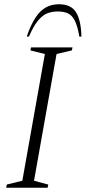

<svg xmlns="http://www.w3.org/2000/svg" viewBox="-20 -883 403 903"><path d="M9 0 12 -15 85 -33 191 -629 123 -646 126 -660H321L318 -646L246 -629L140 -33L207 -15L204 0ZM106 -711Q132 -789 167.5 -826Q203 -863 257 -863Q314 -863 337.5 -825.5Q361 -788 363 -711H353Q345 -760 332 -785.5Q319 -811 300 -820Q281 -829 251 -829Q223 -829 200.5 -819.5Q178 -810 157.5 -784.5Q137 -759 116 -711Z"/></svg>

Font: Spectral ExtraLight
Style: Italic
Weight: 275
Italic angle: -10°
Designer: Jean-Baptiste Levee
Foundry: Production Type
Version: Version 2.001